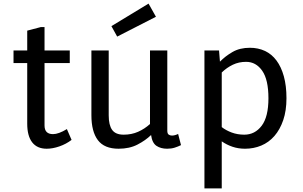

<svg xmlns="http://www.w3.org/2000/svg" viewBox="-20 -810 1679 1065"><path d="M55 -530H131V-640L207 -660H227V-530H367V-460H227V-114Q227 -66 274 -66Q305 -66 351 -94L377 -34Q347 -11 309.5 2Q272 15 239 15Q186 15 158.5 -20.5Q131 -56 131 -124V-460H55Z M487 0ZM908 -85Q908 -69 915.5 -63.5Q923 -58 934 -58Q942 -58 951 -60.5Q960 -63 968 -67L984 -5Q968 3 949 9Q930 15 907 15Q872 15 848 -1Q824 -17 818 -61Q787 -31 742.5 -8Q698 15 638 15Q559 15 523 -32.5Q487 -80 487 -171V-530H583V-170Q583 -116 602 -89.5Q621 -63 666 -63Q710 -63 746 -79Q782 -95 812 -122V-530H908ZM804 -790 845 -717 630 -607 598 -665Z M1114 -530H1195L1200 -468Q1229 -498 1269.5 -521.5Q1310 -545 1366 -545Q1412 -545 1449.5 -527.5Q1487 -510 1513.5 -474.5Q1540 -439 1554.5 -386.5Q1569 -334 1569 -265Q1569 -196 1551 -143.5Q1533 -91 1502 -55.5Q1471 -20 1429 -2.5Q1387 15 1339 15Q1302 15 1269.5 4Q1237 -7 1210 -26V235H1114ZM1345 -467Q1305 -467 1271.5 -451Q1238 -435 1210 -408V-105Q1233 -87 1265 -75Q1297 -63 1335 -63Q1394 -63 1431.5 -112.5Q1469 -162 1469 -265Q1469 -368 1434.5 -417.5Q1400 -467 1345 -467Z"/></svg>

Font: Orienta
Style: Regular
Weight: 400
Designer: Eduardo Rodriguez Tunni
Foundry: Eduardo Rodriguez Tunni
Version: Version 1.001